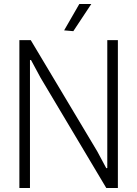

<svg xmlns="http://www.w3.org/2000/svg" viewBox="-20 -941 687 961"><path d="M301 -789 377 -921H437L347 -785ZM77 -740H134L467 -183L512 -99L517 -100V-740H570V0H512L183 -552L135 -641L130 -640V0H77Z"/></svg>

Font: Encode Sans Compressed
Style: Light
Weight: 300
Designer: Pablo Impallari, Andres Torresi
Foundry: Pablo Impallari, Andres Torresi
Version: Version 1.000; ttfautohint (v1.00) -l 8 -r 50 -G 200 -x 14 -